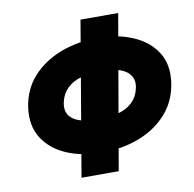

<svg xmlns="http://www.w3.org/2000/svg" viewBox="-75 -636 822 813"><g transform="rotate(-10 335.5 -230.0)"><path d="M323 -560 211 100H371L485 -560ZM40 -231Q30 -154 64 -100.5Q98 -47 164 -18.5Q230 10 315 10Q404 10 477 -18.5Q550 -47 597 -100.5Q644 -154 655 -230Q666 -307 632 -360.5Q598 -414 532 -442.5Q466 -471 381 -471Q292 -471 219 -442.5Q146 -414 98.5 -361Q51 -308 40 -231ZM193 -230Q201 -265 225 -287.5Q249 -310 286.5 -320.5Q324 -331 372 -331Q417 -331 449 -320.5Q481 -310 496 -287.5Q511 -265 503 -231Q495 -196 471 -173.5Q447 -151 409.5 -141Q372 -131 323 -131Q278 -131 246 -141Q214 -151 199.5 -173Q185 -195 193 -230Z"/></g></svg>

Font: Jost ExtraBold
Style: Italic
Weight: 800
Italic angle: -5°
Version: Version 3.710